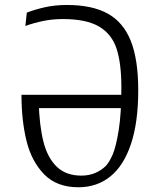

<svg xmlns="http://www.w3.org/2000/svg" viewBox="-20 -762 660 791"><path d="M68.5 -371.5H518.5V-316.5H103L139.5 -343Q142 -244.5 159 -178Q176 -111.5 214 -75Q252 -38.5 315 -38.5Q346.5 -38.5 371.8 -49.2Q397 -60 415 -77.5Q429.5 -92 443.8 -124.5Q458 -157 469 -225.5Q480 -294 480 -402Q480 -501.5 460.2 -561.5Q440.5 -621.5 388.2 -652.5Q336 -683.5 239 -683.5Q196 -683.5 157.5 -675.5Q119 -667.5 84.5 -655L90.5 -710Q124 -723 165.2 -732.2Q206.5 -741.5 255.5 -741.5Q359.5 -741.5 423.8 -706Q488 -670.5 518.8 -593.5Q549.5 -516.5 549.5 -390Q549.5 -258 519.5 -168.5Q489.5 -79 434.2 -34.8Q379 9.5 303 9.5Q214 9.5 162 -43.8Q110 -97 89.2 -181.5Q68.5 -266 68.5 -371.5Z"/></svg>

Font: Monaspace Argon Var ExtraLight
Style: Regular
Weight: 200
Designer: Riley Cran and the Lettermatic Team
Version: Version 1.200 (Monaspace Argon Var)